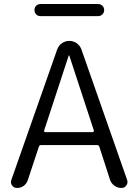

<svg xmlns="http://www.w3.org/2000/svg" viewBox="-20 -933 679 953"><path d="M199 -285Q198 -282 200 -279.5Q202 -277 205 -277H440Q443 -277 444.5 -279.5Q446 -282 446 -285L324 -657Q324 -658 323 -658Q321 -658 321 -657ZM64 0Q49 0 40 -12.5Q31 -25 36 -39L264 -688Q271 -707 287.5 -718.5Q304 -730 324 -730Q344 -730 360.5 -718.5Q377 -707 384 -688L611 -40Q616 -25 607 -12.5Q598 0 583 0Q563 0 547.5 -11.5Q532 -23 526 -41L473 -205Q470 -213 461 -213H184Q176 -213 173 -205L118 -39Q112 -21 97.5 -10.5Q83 0 64 0ZM181 -913H467Q479 -913 488 -904.5Q497 -896 497 -883Q497 -870 488 -861.5Q479 -853 467 -853H181Q168 -853 159.5 -861.5Q151 -870 151 -883Q151 -896 159.5 -904.5Q168 -913 181 -913Z"/></svg>

Font: Rounded Mplus 1c
Style: Regular
Weight: 400
Version: Version 1.059.20150529